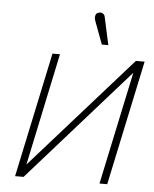

<svg xmlns="http://www.w3.org/2000/svg" viewBox="-50 -723 615 766"><g transform="rotate(5 257.0 -340.0)"><path d="M340 -663Q339 -670 335 -674Q331 -678 325 -679.5Q319 -681 313 -678Q306 -676 303.5 -670.5Q301 -665 301 -658.5Q301 -652 303 -647L338 -553H364ZM175 -500H145L39 0H73L473 -452L377 0H408L514 -500H479L80 -50Z"/></g></svg>

Font: Advent Pro ExtraLight
Style: Italic
Weight: 250
Italic angle: -12°
Version: Version 3.000